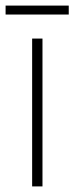

<svg xmlns="http://www.w3.org/2000/svg" viewBox="-39 -667 266 687"><path d="M113 0H76V-529H113ZM207 -647V-615H-19V-647Z"/></svg>

Font: Noto Sans Lao UI Cond ExtLt
Style: Regular
Weight: 200
Width: 3
Designer: Monotype Design Team
Foundry: Monotype Imaging Inc.
Version: Version 2.000; ttfautohint (v1.8.4.7-5d5b)